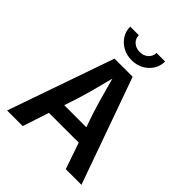

<svg xmlns="http://www.w3.org/2000/svg" viewBox="-256 -1092 1240 1240"><g transform="rotate(45 364.0 -472.5)"><path d="M24.4 0 278.3 -727.5H443.8L703.6 0H560.5L498.5 -180.2H226.6L167 0ZM261.2 -285.2H462.9L431.2 -377.9Q415 -428.2 397.7 -489.3Q380.4 -550.3 359.9 -626Q340.3 -549.8 323.7 -488Q307.1 -426.3 292 -377.9ZM363.3 -797.9Q318.4 -797.9 282.2 -817.6Q246.1 -837.4 224.9 -870.6Q203.6 -903.8 203.6 -945.3H282.2Q282.2 -913.6 305.2 -893.1Q328.1 -872.6 363.3 -872.6Q397.9 -872.6 420.9 -893.1Q443.8 -913.6 443.8 -945.3H522.5Q522.5 -904.3 501.5 -870.8Q480.5 -837.4 444.3 -817.6Q408.2 -797.9 363.3 -797.9Z"/></g></svg>

Font: Inter-SemiBold
Style: Regular
Weight: 600
Designer: Rasmus Andersson
Foundry: rsms
Version: Version 4.000;git-a52131595